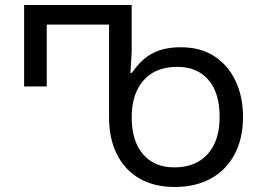

<svg xmlns="http://www.w3.org/2000/svg" viewBox="-20 -734 1043 764"><path d="M675 10Q594 10 535.5 -23.5Q477 -57 445.5 -119.5Q414 -182 414 -267V-636H166V-390H76V-714H504V-530Q504 -523 502.5 -502Q501 -481 499 -444H505Q543 -500 589 -523Q635 -546 699 -546Q779 -546 834 -509.5Q889 -473 918 -410.5Q947 -348 947 -269Q947 -183 913.5 -120Q880 -57 819 -23.5Q758 10 675 10ZM674 -68Q759 -68 806.5 -121Q854 -174 854 -269Q854 -364 809.5 -416Q765 -468 685 -468Q599 -468 551.5 -414.5Q504 -361 504 -267Q504 -174 548.5 -121Q593 -68 674 -68Z"/></svg>

Font: Noto Sans Living
Style: Regular
Weight: 400
Designer: Monotype Design Team
Foundry: Monotype Imaging Inc.
Version: Version 2.013; ttfautohint (v1.8.4.7-5d5b)